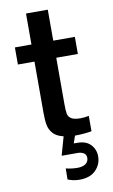

<svg xmlns="http://www.w3.org/2000/svg" viewBox="-102 -752 616 1050"><g transform="rotate(-10 206.0 -227.0)"><path d="M374 138Q374 182 342.5 214Q311 246 252 246Q233 246 215 242Q197 238 187 233L188 172Q220 180 252 180Q282 180 298 168Q314 156 314 136Q314 116 299.5 108Q285 100 267 100H179V96L207 -3Q168 -12 149.5 -33Q131 -54 126 -80.5Q121 -107 121 -148V-433H29V-528H121V-700H242V-528H362V-433H242V-174Q242 -138 245.5 -121Q249 -104 265 -94Q281 -84 316 -84Q334 -84 362 -89V-4Q356 -2 328 1Q300 4 273 4H269L255 45H274Q323 45 348.5 72Q374 99 374 138Z"/></g></svg>

Font: Be Vietnam SemiBold
Style: Regular
Weight: 600
Designer: Gabriel Lam
Foundry: TypeRant
Version: Version 4.000